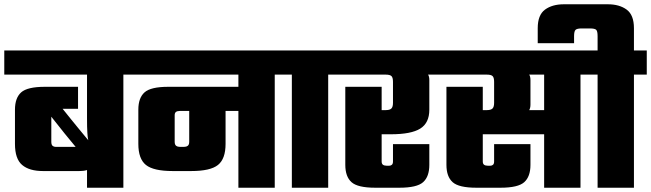

<svg xmlns="http://www.w3.org/2000/svg" viewBox="-40 -878 3045 898"><path d="M-20 -642H597V-529H-20ZM325 -472V-369H253L294 -318Q311 -297 329.5 -274.5Q348 -252 360.5 -237Q373 -222 373 -222Q373 -222 371.5 -229Q370 -236 368.5 -258.5Q367 -281 367 -325V-592H537V0H367V-103L373 -119L262 -254Q255 -263 237 -285.5Q219 -308 200 -332V-215Q200 -201 206 -196Q212 -191 223 -191H361Q372 -191 378 -196Q384 -201 384 -215L398 -148Q398 -114 386 -96Q374 -78 331 -78H161Q97 -78 63.5 -106.5Q30 -135 30 -205V-365Q30 -420 59 -446Q88 -472 170 -472Z M1075 -552H1245V0H1075ZM557 -642H1305V-529H557ZM1015 -205Q1015 -135 979.5 -106.5Q944 -78 854 -78H768Q678 -78 642.5 -106.5Q607 -135 607 -205V-365Q607 -420 636 -446Q665 -472 747 -472H1171V-359H800Q789 -359 783 -354.5Q777 -350 777 -339V-215Q777 -201 784 -196Q791 -191 802 -191H820Q831 -191 838 -196Q845 -201 845 -215V-386H1015Z M1325 -552H1495V0H1325ZM1265 -642H1555V-529H1265Z M1575 -472H1745V-123Q1745 -112 1751 -107.5Q1757 -103 1768 -103H1781Q1788 -103 1793 -107.5Q1798 -112 1798 -123V-204H1968V-107Q1968 -52 1939 -26Q1910 0 1828 0H1715Q1633 0 1604 -26Q1575 -52 1575 -107ZM1515 -642H2028V-529H1917L1941 -546Q1954 -541 1961 -531Q1968 -521 1968 -504V-365Q1968 -303 1925.5 -276.5Q1883 -250 1788 -250H1732V-363H1764Q1783 -363 1790.5 -370.5Q1798 -378 1798 -397V-495Q1798 -515 1791 -522Q1784 -529 1764 -529H1515Z M2048 -472H2218V-123Q2218 -112 2224 -107.5Q2230 -103 2241 -103H2254Q2261 -103 2266 -107.5Q2271 -112 2271 -123V-204H2441V-107Q2441 -52 2412 -26Q2383 0 2301 0H2188Q2106 0 2077 -26Q2048 -52 2048 -107ZM1988 -642H2735V-529H2390L2414 -546Q2427 -541 2434 -531Q2441 -521 2441 -504V-388Q2441 -354 2411 -344.5Q2381 -335 2331 -335V-363H2582V-250H2205V-363H2237Q2256 -363 2263.5 -370.5Q2271 -378 2271 -397V-495Q2271 -515 2264 -522Q2257 -529 2237 -529H1988ZM2505 -552H2675V0H2505Z M2985 -642V-529H2695V-642ZM2925 -552V0H2755V-552ZM2803 -858Q2857 -858 2891 -833Q2925 -808 2925 -746V-636H2755V-709Q2755 -732 2748.5 -738.5Q2742 -745 2719 -745H2681Q2659 -745 2652 -738.5Q2645 -732 2645 -709V-676H2475V-746Q2475 -808 2509 -833Q2543 -858 2597 -858Z"/></svg>

Font: Teko Light
Style: Bold
Weight: 700
Version: Version 2.000;gftools[0.9.28.dev9+g7d2139d.d20230707]